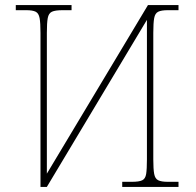

<svg xmlns="http://www.w3.org/2000/svg" viewBox="-20 -734 771 754"><path d="M139 -605Q139 -644 135.5 -663Q132 -682 120 -688Q108 -694 83 -694H42V-714H261V-694H226Q197 -694 184 -688Q171 -682 167.5 -663Q164 -644 164 -605V-52L561 -714H681V-694H639Q614 -694 601.5 -688Q589 -682 585.5 -663Q582 -644 582 -605V-108Q582 -70 585.5 -51Q589 -32 601.5 -26Q614 -20 639 -20H681V0H460V-20H498Q526 -20 538.5 -26Q551 -32 554 -51Q557 -70 557 -108V-656L164 0H139Z"/></svg>

Font: Noto Serif Thin
Style: Regular
Weight: 100
Designer: Monotype Design Team
Foundry: Monotype Imaging Inc.
Version: Version 2.015